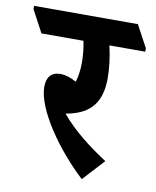

<svg xmlns="http://www.w3.org/2000/svg" viewBox="-138 -685 620 765"><g transform="rotate(10 172.0 -302.5)"><path d="M245 21 325 -66C259 -109 188 -162 136 -225C142 -226 147 -227 152 -228C235 -247 277 -295 277 -393C277 -434 271 -480 261 -523H406V-537L358 -626H-62V-613L-14 -523H156C162 -495 165 -464 165 -438C165 -405 161 -379 154 -357C131 -370 110 -377 89 -377C52 -377 34 -354 34 -316C34 -227 135 -81 245 21Z"/></g></svg>

Font: Noto Serif Devanagari ExtraCondensed ExtraBold
Style: Regular
Weight: 800
Width: 2
Designer: Universal Thirst, Indian Type Foundry and the Monotype Design Team
Foundry: Monotype Imaging Inc.
Version: Version 2.004